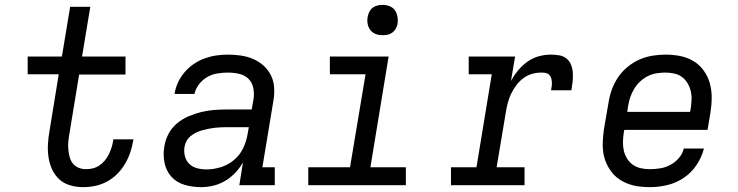

<svg xmlns="http://www.w3.org/2000/svg" viewBox="-20 -763 3040 791"><path d="M322 8Q295 8 269 0.5Q243 -7 224.5 -24Q206 -41 195 -64.5Q184 -88 180 -114.5Q176 -141 177.5 -168.5Q179 -196 184 -224L222 -457H94V-530H235L269 -735H352L318 -530H497V-456H306L266 -212Q263 -195 261.5 -179Q260 -163 261.5 -147Q263 -131 267 -116Q271 -101 280 -89.5Q289 -78 303.5 -72Q318 -66 335 -66Q349 -66 363 -69.5Q377 -73 389.5 -81.5Q402 -90 412 -102Q422 -114 428.5 -127.5Q435 -141 439.5 -155Q444 -169 446 -183Q446 -185 446.5 -186.5Q447 -188 447 -189H530Q529 -187 529 -184.5Q529 -182 528 -180Q524 -155 515.5 -131.5Q507 -108 493.5 -85.5Q480 -63 461 -44.5Q442 -26 419 -14Q396 -2 371.5 3Q347 8 322 8Z M808 8Q773 8 740.5 -1.5Q708 -11 686.5 -34.5Q665 -58 658 -91.5Q651 -125 657 -159Q661 -186 674 -211Q687 -236 709 -254.5Q731 -273 757 -284Q783 -295 809.5 -301.5Q836 -308 862.5 -310Q889 -312 916 -312H1017L1025 -358Q1028 -380 1023 -402.5Q1018 -425 1002.5 -439.5Q987 -454 964.5 -459Q942 -464 919 -464Q898 -464 876 -460.5Q854 -457 834.5 -446Q815 -435 800.5 -416.5Q786 -398 781 -376H699Q703 -401 713.5 -423.5Q724 -446 740.5 -465.5Q757 -485 778.5 -499.5Q800 -514 823.5 -522.5Q847 -531 871 -534.5Q895 -538 919 -538Q947 -538 973.5 -534Q1000 -530 1024 -519.5Q1048 -509 1067 -491.5Q1086 -474 1097 -451Q1108 -428 1109.5 -400.5Q1111 -373 1106 -346L1061 -74H1112V0H966L981 -94Q968 -71 949 -51Q930 -31 907 -17.5Q884 -4 858.5 2Q833 8 808 8ZM830 -65Q859 -65 889 -74Q919 -83 943.5 -103.5Q968 -124 981.5 -152Q995 -180 1000 -210L1005 -239H916Q903 -239 890.5 -238.5Q878 -238 865 -236.5Q852 -235 839.5 -232.5Q827 -230 814 -226.5Q801 -223 788.5 -217Q776 -211 765.5 -202.5Q755 -194 748.5 -182Q742 -170 740 -157Q737 -138 742 -119Q747 -100 760 -87.5Q773 -75 792 -70Q811 -65 830 -65Z M1250 0V-74H1422L1486 -457H1339V-530H1581L1506 -74H1652V0ZM1556 -618Q1541 -618 1527.5 -623Q1514 -628 1505.5 -639.5Q1497 -651 1494.5 -665.5Q1492 -680 1495 -695Q1497 -705 1502 -715Q1507 -725 1516 -731.5Q1525 -738 1535.5 -740.5Q1546 -743 1556 -743Q1571 -743 1585 -737.5Q1599 -732 1607 -720.5Q1615 -709 1617.5 -694.5Q1620 -680 1618 -665Q1616 -655 1610.5 -645Q1605 -635 1596 -628.5Q1587 -622 1576.5 -620Q1566 -618 1556 -618Z M1838 0V-74H1943L2006 -457H1911V-530H2102L2085 -429Q2097 -452 2114 -472.5Q2131 -493 2152.5 -508.5Q2174 -524 2199 -531Q2224 -538 2249 -538Q2267 -538 2284.5 -535Q2302 -532 2314.5 -521.5Q2327 -511 2333 -495Q2339 -479 2340 -461.5Q2341 -444 2339 -426Q2337 -408 2334 -391H2250Q2252 -399 2253 -408Q2254 -417 2253.5 -425.5Q2253 -434 2250.5 -442Q2248 -450 2242 -455.5Q2236 -461 2227.5 -462.5Q2219 -464 2210 -464Q2191 -464 2171.5 -458.5Q2152 -453 2135.5 -440.5Q2119 -428 2106.5 -411Q2094 -394 2085.5 -376Q2077 -358 2072 -339Q2067 -320 2064 -301L2026 -74H2141V0Z M2657 8Q2634 8 2611 5Q2588 2 2567 -6Q2546 -14 2528.5 -26.5Q2511 -39 2498 -56.5Q2485 -74 2476.5 -94.5Q2468 -115 2465 -137.5Q2462 -160 2463.5 -183.5Q2465 -207 2468 -230L2487 -340Q2491 -367 2500.5 -393.5Q2510 -420 2526 -444Q2542 -468 2565 -487Q2588 -506 2614 -517.5Q2640 -529 2668 -533.5Q2696 -538 2723 -538Q2753 -538 2783 -532Q2813 -526 2837.5 -511Q2862 -496 2879 -472.5Q2896 -449 2904 -421Q2912 -393 2912 -362Q2912 -331 2907 -300L2895 -228H2552L2550 -218Q2547 -199 2546.5 -179.5Q2546 -160 2550 -142.5Q2554 -125 2563.5 -109.5Q2573 -94 2587.5 -84Q2602 -74 2620 -70Q2638 -66 2657 -66Q2678 -66 2700 -69.5Q2722 -73 2741.5 -83.5Q2761 -94 2776.5 -111.5Q2792 -129 2797 -151H2880Q2871 -115 2849.5 -83Q2828 -51 2796.5 -30Q2765 -9 2729 -0.5Q2693 8 2657 8ZM2564 -302H2823L2825 -312Q2828 -331 2829 -350Q2830 -369 2826 -386.5Q2822 -404 2813 -419.5Q2804 -435 2790 -445.5Q2776 -456 2758 -460Q2740 -464 2721 -464Q2703 -464 2684.5 -461Q2666 -458 2649 -449.5Q2632 -441 2617.5 -427.5Q2603 -414 2593 -397.5Q2583 -381 2577 -363.5Q2571 -346 2568 -328Z"/></svg>

Font: Iosevka Slab Extended Oblique
Style: Regular
Weight: 400
Width: 7
Italic angle: -9°
Monospace: yes
Designer: Belleve Invis
Foundry: Belleve Invis
Version: Version 11.1.0; ttfautohint (v1.8.3)